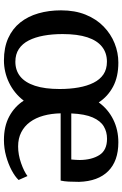

<svg xmlns="http://www.w3.org/2000/svg" viewBox="157 -767 621 975"><g transform="rotate(90 467.5 -279.5)"><path d="M287 11Q221.5 11 173.5 -10.8Q125.5 -32.5 94.2 -71.8Q63 -111 47.8 -164Q32.5 -217 32.5 -279Q32.5 -349.5 54.5 -403.8Q76.5 -458 114.5 -495Q152.5 -532 200 -551Q247.5 -570 298 -570Q370 -570 420 -543.2Q470 -516.5 500 -470.5Q534.5 -518 586.8 -544Q639 -570 703 -570Q797.5 -570 849 -518.5Q900.5 -467 903.5 -370.5Q903.5 -340 902.2 -317.2Q901 -294.5 897 -277H555.5Q556.5 -229.5 567.5 -189.8Q578.5 -150 599.8 -121.2Q621 -92.5 652 -76.8Q683 -61 723.5 -61Q765.5 -61 808.2 -76Q851 -91 874 -108.5L894 -63.5Q876.5 -45 844.5 -28Q812.5 -11 772.8 0Q733 11 691 11Q621.5 11 571.5 -15.8Q521.5 -42.5 491 -89.5Q472.5 -65 449.2 -46.2Q426 -27.5 399.5 -14.8Q373 -2 344.5 4.5Q316 11 287 11ZM153 -287Q153 -234.5 161 -190.8Q169 -147 185.5 -114.8Q202 -82.5 228.8 -64.8Q255.5 -47 293.5 -47Q337.5 -47 368.2 -71.8Q399 -96.5 415.5 -146.5Q432 -196.5 432 -272Q432 -324 424.2 -367.8Q416.5 -411.5 400.2 -444Q384 -476.5 357.8 -494.2Q331.5 -512 293 -512Q249 -512 217.5 -487.2Q186 -462.5 169.5 -412.8Q153 -363 153 -287ZM556 -331H790Q791 -341.5 791.8 -354.8Q792.5 -368 792.5 -374Q792 -434.5 767.5 -473.5Q743 -512.5 684.5 -512.5Q649.5 -512.5 621.8 -496Q594 -479.5 576.5 -440Q559 -400.5 556 -331Z"/></g></svg>

Font: Merriweather Medium
Style: Regular
Weight: 500
Version: Version 2.100